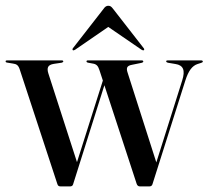

<svg xmlns="http://www.w3.org/2000/svg" viewBox="-26 -646 724 666"><path d="M218 0.5H183.5Q179.5 0.5 177 -1.2Q174.5 -3 173 -7.5L42 -406.5Q38.5 -416.5 33.2 -420.5Q28 -424.5 19 -425.5L-2 -429Q-4.5 -429.5 -5.5 -430.5Q-6.5 -431.5 -6.5 -433Q-6.5 -435 -5.2 -435.8Q-4 -436.5 -2 -436.5H188.5Q191 -436.5 192.2 -435.5Q193.5 -434.5 193.5 -432.5Q193.5 -431.5 192.2 -430.5Q191 -429.5 188 -428.5L161 -424.5Q145 -422 141 -413.8Q137 -405.5 142 -390.5L243.5 -76L225.5 -34.5L339.5 -394L348 -388L227.5 -6.5Q226.5 -3 223.8 -1.2Q221 0.5 218 0.5ZM493 0.5H458.5Q455 0.5 452.2 -1.8Q449.5 -4 448 -8.5L319 -402.5Q315.5 -413.5 310.8 -418.5Q306 -423.5 298.5 -425L280 -428.5Q277 -429 275.5 -430.2Q274 -431.5 274 -433Q274 -436.5 279 -436.5H465.5Q471 -436.5 471 -432.5Q471 -431 469.8 -430Q468.5 -429 465 -428L433 -421.5Q418.5 -419 415.5 -412.5Q412.5 -406 416.5 -394.5L519.5 -72.5L499 -28L606 -367Q614.5 -393.5 608.8 -407.2Q603 -421 582.5 -424L556 -428.5Q553 -429.5 551.8 -430.5Q550.5 -431.5 550.5 -433Q550.5 -435 551.8 -435.8Q553 -436.5 555.5 -436.5H671.5Q674.5 -436.5 676 -435.5Q677.5 -434.5 677.5 -432.5Q677.5 -431 676.2 -430Q675 -429 672 -428L659.5 -424Q645.5 -419.5 635.2 -405.8Q625 -392 617 -367L503 -7.5Q502 -3.5 499.2 -1.5Q496.5 0.5 493 0.5ZM369 -566H330L465 -473.5Q467.5 -472 469.5 -471.5Q471.5 -471 473 -472Q474.5 -473 474.2 -475.2Q474 -477.5 472 -479.5L366.5 -615Q362 -621 358.5 -623.5Q355 -626 349.5 -626Q345 -626 341 -623.5Q337 -621 333 -615L227.5 -479.5Q225.5 -477.5 225.5 -475.2Q225.5 -473 226.5 -472Q228 -471 230 -471.5Q232 -472 234.5 -473.5Z"/></svg>

Font: Fraunces 96pt
Style: Regular
Weight: 400
Version: Version 1.000;[b76b70a41]